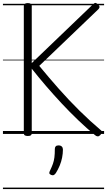

<svg xmlns="http://www.w3.org/2000/svg" viewBox="-20 -911 728 1306"><path d="M169 14Q155 14 148.5 9.5Q142 5 142 -5V-871Q142 -890 169 -890Q196 -890 196 -871V-482L614 -883Q623 -892 630.5 -891Q638 -890 647 -880Q657 -870 657 -863.5Q657 -857 650 -849L247 -463Q311 -385 380 -307Q449 -229 521 -158Q593 -87 664 -27Q673 -21 673 -12.5Q673 -4 662 8Q653 17 644 16.5Q635 16 626 8Q570 -38 512 -93.5Q454 -149 398.5 -208.5Q343 -268 291.5 -328Q240 -388 196 -444V-5Q196 5 190 9.5Q184 14 169 14ZM328 279Q317 274 315.5 267.5Q314 261 321 248Q333 223 340 203Q347 183 350 160Q353 137 353 102Q353 91 359 84.5Q365 78 378 78Q393 78 400.5 86Q408 94 408 106Q408 133 402.5 161Q397 189 386 215.5Q375 242 360 266Q353 276 346 279.5Q339 283 328 279ZM0 365H688V375H0ZM0 -20H688V0H0ZM0 -505H688V-500H0ZM0 -885H688V-875H0Z"/></svg>

Font: Playwrite AT Guides
Style: Regular
Weight: 400
Designer: Veronika Burian, José Scaglione
Foundry: TypeTogether
Version: Version 1.003